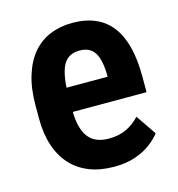

<svg xmlns="http://www.w3.org/2000/svg" viewBox="-87 -615 652 702"><g transform="rotate(-15 238.5 -264.0)"><path d="M261.2 9.8Q208.5 9.8 167.7 -6.3Q127 -22.5 98.6 -53.2Q70.3 -84 55.4 -128.9Q40.5 -173.8 40.5 -231.9V-279.3Q40.5 -345.2 55.7 -393.8Q70.8 -442.4 97.9 -474.4Q125 -506.3 163.3 -522.2Q201.7 -538.1 248 -538.1Q297.9 -538.1 335.2 -521.7Q372.6 -505.4 397 -473.1Q421.4 -440.9 433.3 -393.3Q445.3 -345.7 445.3 -283.2V-223.1H96.7V-314.5H322.3V-326.7Q321.3 -360.8 314 -384.8Q306.6 -408.7 290.8 -421.1Q274.9 -433.6 247.6 -433.6Q226.1 -433.6 210.4 -425Q194.8 -416.5 185.3 -398.7Q175.8 -380.9 170.9 -351.3Q166 -321.8 166 -279.3V-231.9Q166 -194.3 172.9 -168.2Q179.7 -142.1 192.9 -125.7Q206.1 -109.4 225.1 -102.1Q244.1 -94.7 269.5 -94.7Q307.6 -94.7 336.4 -108.6Q365.2 -122.6 386.2 -146L438.5 -69.3Q424.3 -50.3 399.9 -32Q375.5 -13.7 341.1 -2Q306.6 9.8 261.2 9.8Z"/></g></svg>

Font: Roboto Condensed SemiBold
Style: Regular
Weight: 600
Designer: Christian Robertson
Foundry: Google
Version: Version 3.008; 2023